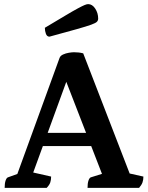

<svg xmlns="http://www.w3.org/2000/svg" viewBox="-20 -908 716 928"><path d="M2.5 0Q2.5 -21.9 7 -35.1Q11.5 -48.4 18.5 -50.9L88.8 -76.1L53.5 -38.8L267.8 -627.9Q271.7 -638.6 284.8 -644.6Q298 -650.6 312.8 -653Q327.6 -655.5 337.7 -655.5Q349.1 -655.5 360.1 -654.3Q371.1 -653.1 382.2 -650.2L617 -42.7L578.2 -75.8L673.1 -54.6Q673.1 -38.9 668.8 -26.6Q664.6 -14.3 652.3 0H403.1Q403.1 -21.9 407.6 -35.1Q412.1 -48.4 419.1 -50.9L489.8 -72.9L482.1 -43.9L281.2 -562.1L318.9 -563.2L128.5 -41.1L121.4 -78.5L227.1 -54.6Q227.1 -38.9 223.1 -26.6Q219.2 -14.3 205.7 0ZM164.5 -202 178.2 -265.7H426.7L442.5 -202ZM219.1 -730.8Q207 -730.8 201.9 -744.6Q196.8 -758.3 196.8 -773.7Q257.4 -809.9 295.7 -832.7Q333.9 -855.5 355.9 -867.3Q378 -879.2 388.8 -883.6Q399.7 -888.1 406 -888.1Q426 -888.1 440.2 -866.5Q454.5 -844.9 454.5 -817.9Q454.5 -809.6 448.8 -803.2Q443.2 -796.8 421.4 -788.9Q399.7 -780.9 351.9 -767.4Q304.2 -753.9 219.1 -730.8Z"/></svg>

Font: Pitagon Serif
Style: Regular
Weight: 400
Designer: Travis Tran
Foundry: Pitagon
Version: Version 1.000;gftools[0.9.26]